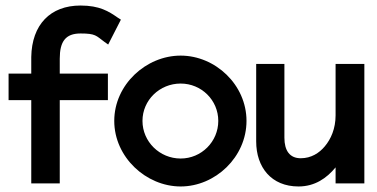

<svg xmlns="http://www.w3.org/2000/svg" viewBox="-20 -663 1361 694"><path d="M93 -301V0H196V-301H370V-397H196V-451C196 -513 217 -542 271 -542C326 -542 327 -534 357 -512L371 -502L417 -592L406 -599C373 -622 340 -643 271 -643C162 -643 95 -574 93 -457V-397H11V-301Z M633 11C758 11 871 -95 871 -226C871 -357 758 -462 633 -462C508 -462 393 -357 393 -226C393 -95 508 11 633 11ZM633 -361C708 -361 769 -301 769 -226C769 -151 708 -90 633 -90C557 -90 495 -151 495 -226C495 -301 557 -361 633 -361Z M1059 11C1118 11 1161 -19 1193 -58V0H1297V-432H1193V-246C1193 -198 1176 -160 1154 -134C1134 -110 1105 -91 1067 -91C1027 -91 1008 -119 1008 -165V-432H906V-152C906 -58 961 11 1059 11Z"/></svg>

Font: Charger Pro
Style: BlkNar
Weight: 900
Designer: Jasper
Foundry: Cannot Into Space Fonts
Version: Version 1.09